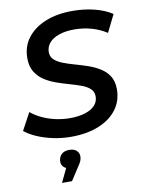

<svg xmlns="http://www.w3.org/2000/svg" viewBox="-104 -781 843 1117"><g transform="rotate(-10 317.5 -222.5)"><path d="M270 10Q215 10 163.5 -1Q112 -12 69.5 -30.5Q27 -49 -1 -72L54 -174Q83 -150 120 -133Q157 -116 198.5 -107Q240 -98 282 -98Q333 -98 371 -110Q409 -122 429.5 -144Q450 -166 450 -197Q450 -225 431 -242.5Q412 -260 380.5 -271.5Q349 -283 311.5 -293.5Q274 -304 236 -317.5Q198 -331 167 -351.5Q136 -372 116.5 -404Q97 -436 97 -484Q97 -553 135.5 -603.5Q174 -654 242.5 -682Q311 -710 402 -710Q470 -710 531 -695Q592 -680 636 -651L585 -548Q546 -574 497 -588Q448 -602 395 -602Q343 -602 305 -589Q267 -576 247 -553Q227 -530 226 -499Q226 -470 245 -452.5Q264 -435 295 -423Q326 -411 364 -400.5Q402 -390 439.5 -377Q477 -364 509 -344Q541 -324 560 -293.5Q579 -263 579 -217Q579 -148 540.5 -97Q502 -46 432.5 -18Q363 10 270 10ZM170 265 228 143 236 188Q210 188 195.5 175Q181 162 181 143Q181 117 197 100Q213 83 244 83Q273 83 287.5 97Q302 111 302 131Q302 145 296.5 158Q291 171 275 194L229 265Z"/></g></svg>

Font: MOST Montserrat SemiBold
Style: Italic
Weight: 600
Italic angle: -11.3°
Designer: Julieta Ulanovsky
Foundry: Julieta Ulanovsky
Version: Version 8.000;March 11, 2024;FontCreator 15.0.0.2926 64-bit